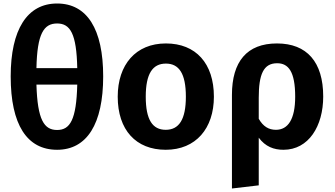

<svg xmlns="http://www.w3.org/2000/svg" viewBox="-20 -838 1912 1096"><path d="M306 -818C135 -818 41 -669 41 -402C41 -126 134 17 306 17C476 17 569 -130 569 -402C569 -672 477 -818 306 -818ZM306 -704C381 -704 417 -646 421 -449H188C192 -646 230 -704 306 -704ZM306 -96C232 -96 194 -153 188 -355H421C416 -154 380 -96 306 -96Z M927 -590C755 -590 652 -469 652 -286C652 -96 756 17 926 17C1098 17 1201 -105 1201 -286C1201 -476 1098 -590 927 -590ZM927 -475C1002 -475 1041 -418 1041 -286C1041 -156 1002 -97 926 -97C851 -97 812 -154 812 -286C812 -417 851 -475 927 -475Z M1561 -590C1389 -590 1304 -486 1304 -296V238L1457 220V-52C1495 -1 1543 17 1598 17C1742 17 1825 -118 1825 -287C1825 -484 1732 -590 1561 -590ZM1555 -97C1514 -97 1482 -116 1457 -160V-280C1457 -414 1484 -477 1562 -477C1626 -477 1665 -430 1665 -286C1665 -157 1624 -97 1555 -97Z"/></svg>

Font: Glow Sans SC Normal
Style: Bold
Weight: 700
Designer: Ryoko NISHIZUKA (kana, bopomofo & ideographs); Paul D. Hunt (Latin, Greek & Cyrillic); Sandoll Communications, Soo-young
Version: Version 0.93